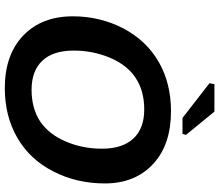

<svg xmlns="http://www.w3.org/2000/svg" viewBox="-78 -846 933 818"><g transform="rotate(90 389.0 -436.5)"><path d="M453 -698Q596 -698 678 -622Q761 -545 761 -416Q761 -295 709 -195Q658 -96 566 -43Q474 10 355 10Q213 10 131 -68.5Q49 -147 49 -280Q49 -395 100 -494Q152 -593 243 -645.5Q334 -698 453 -698ZM446 -584Q366 -584 311 -547Q257 -512 225 -437Q195 -364 195 -284Q195 -195 238.5 -149.5Q282 -104 362 -104Q440 -104 496 -140Q552 -178 582 -249Q613 -320 613 -404Q613 -491 570 -537.5Q527 -584 446 -584ZM550 -747H482L334 -862L338 -883H455L554 -762Z"/></g></svg>

Font: Libra Sans
Style: Bold Italic
Weight: 700
Italic angle: -12°
Foundry: Context Ltd
Version: Version 1.002